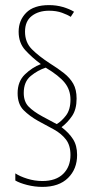

<svg xmlns="http://www.w3.org/2000/svg" viewBox="-20 -780 370 752"><path d="M49 -415Q49 -461 77.5 -488.5Q106 -516 140 -529Q105 -555 79 -583.5Q53 -612 53 -656Q53 -700 82.5 -730Q112 -760 172 -760Q201 -760 226.5 -752.5Q252 -745 270 -734L257 -714Q245 -722 223 -730Q201 -738 172 -738Q131 -738 104.5 -717.5Q78 -697 78 -656Q78 -614 105 -587Q132 -560 175 -532Q207 -512 230.5 -493.5Q254 -475 267 -452Q280 -429 280 -394Q280 -352 262.5 -326Q245 -300 221 -282Q250 -260 266 -235Q282 -210 282 -173Q282 -118 246.5 -83Q211 -48 146 -48Q116 -48 86.5 -55.5Q57 -63 40 -73V-101Q58 -89 87 -80Q116 -71 146 -71Q199 -71 227.5 -99Q256 -127 256 -173Q256 -211 238 -234Q220 -257 191 -273Q162 -289 130 -306Q96 -325 72.5 -348.5Q49 -372 49 -415ZM73 -416Q73 -382 92 -362.5Q111 -343 146 -324L202 -294Q220 -304 238 -327Q256 -350 256 -390Q256 -428 233.5 -456Q211 -484 159 -515Q128 -505 100.5 -482.5Q73 -460 73 -416Z"/></svg>

Font: Noto Sans Gurmukhi ExtraCondensed Thin
Style: Regular
Weight: 100
Width: 2
Designer: Jelle Bosma - Monotype Design Team
Foundry: Monotype Imaging Inc.
Version: Version 2.004; ttfautohint (v1.8.4.7-5d5b)